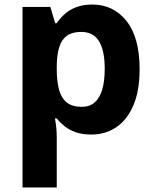

<svg xmlns="http://www.w3.org/2000/svg" viewBox="-20 -576 673 836"><path d="M381.8 -556.2Q474.1 -556.2 531 -484.4Q587.9 -412.6 587.9 -273.9Q587.9 -181.2 561 -117.9Q534.2 -54.7 486.8 -22.5Q439.5 9.8 377.9 9.8Q338.4 9.8 310.1 -0.2Q281.7 -10.3 261.7 -26.1Q241.7 -42 227.1 -60.1H219.2Q223.1 -40.5 225.1 -20Q227.1 0.5 227.1 20V240.2H78.1V-545.9H199.2L220.2 -475.1H227.1Q241.7 -497.1 262.7 -515.6Q283.7 -534.2 313.2 -545.2Q342.8 -556.2 381.8 -556.2ZM334 -437Q294.9 -437 272 -420.9Q249 -404.8 238.5 -372.6Q228 -340.3 227.1 -291V-274.9Q227.1 -222.2 237.1 -185.5Q247.1 -148.9 270.8 -129.9Q294.4 -110.8 335.9 -110.8Q370.1 -110.8 392.1 -129.9Q414.1 -148.9 425 -185.8Q436 -222.7 436 -275.9Q436 -356 411.1 -396.5Q386.2 -437 334 -437Z"/></svg>

Font: Wonky
Style: Regular
Weight: 400
Designer: Monotype Design Team
Foundry: Monotype Imaging Inc.
Version: Version 3.000